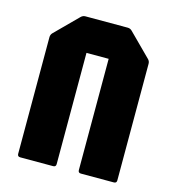

<svg xmlns="http://www.w3.org/2000/svg" viewBox="-101 -751 756 836"><g transform="rotate(15 277.0 -333.0)"><path d="M181.5 -666.5H372Q384 -666.5 392 -658L492 -558Q500.5 -550 500.5 -538V-12.5Q500.5 0 488 0H339.5Q327 0 327 -12.5V-514H227V-12.5Q227 0 214.5 0H66Q53.5 0 53.5 -12.5V-538Q53.5 -550 61.5 -558L161.5 -658Q170 -666.5 181.5 -666.5Z"/></g></svg>

Font: Jaro 24pt
Style: Regular
Weight: 400
Designer: Agyei Archer, Celine Hurka, Mirko Velimirović
Version: Version 1.000